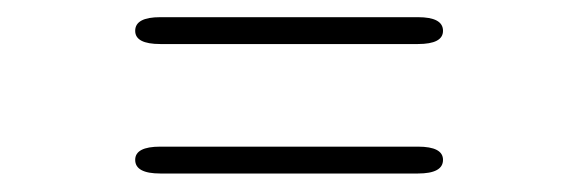

<svg xmlns="http://www.w3.org/2000/svg" viewBox="-20 -402 659 218"><path d="M133.5 -220.5Q133.5 -235.5 162 -235.5H454.5Q483 -235.5 483 -220.5Q483 -205 454.5 -205H162Q133.5 -205 133.5 -220.5ZM133.5 -367Q133.5 -382.5 162 -382.5H454.5Q483 -382.5 483 -367Q483 -352 454.5 -352H162Q133.5 -352 133.5 -367Z"/></svg>

Font: Sono ExtraLight Monospace ExtraLight
Style: Regular
Weight: 250
Version: Version 2.112